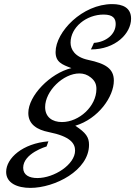

<svg xmlns="http://www.w3.org/2000/svg" viewBox="-20 -757 659 936"><path d="M438 -548C438 -547 423 -515 423 -516C543 -516 619 -594 619 -666C619 -719 579 -737 527 -737C382 -737 251 -602 251 -503C251 -454 283 -442 328 -425C225 -400 118 -291 118 -206C118 -150 162 -124 218 -113C323 -92 346 -58 346 -23C346 45 244 111 162 111C122 111 93 96 93 61C93 -10 207 -43 207 -43L216 -68C91 -58 10 14 10 81C10 136 65 159 128 159C247 159 414 74 414 -51C414 -88 399 -110 347 -144C460 -178 535 -286 535 -364C535 -422 495 -447 410 -465C344 -479 324 -517 324 -549C324 -624 401 -686 485 -686C531 -686 544 -667 544 -640C544 -589 496 -552 438 -548ZM423 -379C444 -362 450 -345 450 -323C450 -239 366 -162 282 -162C235 -162 200 -186 200 -235C200 -313 288 -399 367 -399C387 -399 406 -393 423 -379Z"/></svg>

Font: Marck Script
Style: Regular
Weight: 400
Designer: Denis Masharov, Marck Fogel
Foundry: Denis Masharov
Version: Version 1.002